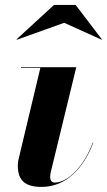

<svg xmlns="http://www.w3.org/2000/svg" viewBox="-20 -724 420 754"><path d="M232 -634.5 379 -568 380 -569.5 277 -704.5H192L45 -569.5L46.5 -568ZM346 -163 344.5 -164C309.5 -70.5 247 -7 195 -7C182 -7 177 -17.5 177 -28.5C177 -33.5 178 -40.5 179 -46.5L279.5 -460H62.5V-457.5H138.5L52 -95C50.5 -89 50 -78 50 -73C50 -13 81.5 10 143.5 10C239 10 308 -62.5 346 -163Z"/></svg>

Font: Bodoni* 72pt
Style: Bold Italic
Weight: 700
Italic angle: -13°
Version: Version 2.3